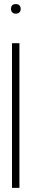

<svg xmlns="http://www.w3.org/2000/svg" viewBox="-20 -710 156 946"><path d="M34.2 -665.5Q34.2 -689.9 57.6 -689.9Q68.8 -689.9 75.4 -683.8Q82 -677.7 82 -665.5Q82 -656.2 75.9 -649.4Q69.8 -642.6 57.6 -642.6Q46.4 -642.6 40.3 -649.4Q34.2 -656.2 34.2 -665.5ZM39.1 215.8V-497.1H75.7V215.8Z"/></svg>

Font: Tulpen One
Style: Regular
Weight: 400
Designer: Naima Ben Ayed
Foundry: Naima Ben Ayed, Anton Koovit
Version: Version 1.002